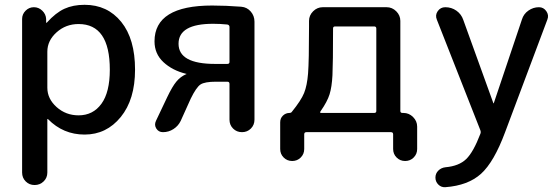

<svg xmlns="http://www.w3.org/2000/svg" viewBox="-20 -550 2330 799"><path d="M177 -335V-185Q177 -139 215.5 -104.5Q254 -70 307 -70Q367 -70 402 -118Q437 -166 437 -260Q437 -450 307 -450Q254 -450 215.5 -415.5Q177 -381 177 -335ZM72 168V-471Q72 -491 86.5 -505.5Q101 -520 121 -520Q141 -520 156 -505.5Q171 -491 172 -471V-456Q172 -455 173 -455Q174 -455 175 -456Q212 -497 248 -513.5Q284 -530 332 -530Q427 -530 484.5 -459Q542 -388 542 -260Q542 -136 482.5 -63Q423 10 332 10Q243 10 180 -54Q179 -55 178 -55Q177 -55 177 -54V168Q177 190 161.5 205Q146 220 124 220Q102 220 87 205Q72 190 72 168Z M867 -451Q723 -451 723 -368Q723 -284 875 -284H926Q935 -284 935 -292V-438Q935 -446 926 -448Q896 -451 867 -451ZM754 -243Q697 -257 660 -291.5Q623 -326 623 -378Q623 -527 863 -527Q919 -527 984 -522Q1008 -520 1023.5 -502Q1039 -484 1039 -460V-52Q1039 -30 1024 -15Q1009 0 987 0Q965 0 950 -15Q935 -30 935 -52V-201Q935 -210 926 -210H879Q832 -210 814.5 -198.5Q797 -187 774 -140L732 -47Q722 -26 702 -13Q682 0 658 0Q640 0 630.5 -15Q621 -30 629 -47L676 -146Q697 -190 714 -210.5Q731 -231 754 -241Q756 -241 756 -242Q756 -243 754 -243Z M1314 -87Q1309 -80 1317 -80H1537Q1546 -80 1546 -88V-431Q1546 -440 1537 -440H1375Q1366 -440 1366 -432Q1366 -286 1363.5 -237Q1361 -188 1351.5 -157.5Q1342 -127 1314 -87ZM1146 70V-41Q1146 -58 1157.5 -69Q1169 -80 1185 -80Q1191 -80 1194 -84Q1233 -132 1245.5 -163Q1258 -194 1262 -244.5Q1266 -295 1266 -440V-463Q1266 -486 1283 -503Q1300 -520 1323 -520H1589Q1612 -520 1629 -503Q1646 -486 1646 -463V-88Q1646 -80 1655 -80H1659Q1682 -80 1699 -63Q1716 -46 1716 -23V70Q1716 91 1701.5 105.5Q1687 120 1666 120Q1645 120 1630.5 105.5Q1616 91 1616 70V9Q1616 0 1607 0H1255Q1246 0 1246 9V70Q1246 91 1231.5 105.5Q1217 120 1196 120Q1175 120 1160.5 105.5Q1146 91 1146 70Z M1834 146Q1890 141 1920 112Q1950 83 1979 7Q1982 0 1979 -8L1798 -468Q1790 -487 1801.5 -503.5Q1813 -520 1833 -520Q1859 -520 1879.5 -505.5Q1900 -491 1908 -467L2033 -121Q2033 -120 2034 -120Q2035 -120 2035 -121L2152 -469Q2159 -492 2179 -506Q2199 -520 2223 -520Q2242 -520 2253.5 -503.5Q2265 -487 2258 -469L2082 0Q2036 124 1982 173Q1928 222 1833 229Q1816 230 1804 218Q1792 206 1792 189Q1792 172 1804 160Q1816 148 1834 146Z"/></svg>

Font: Rounded Mplus 1c Medium
Style: Regular
Weight: 500
Version: Version 1.059.20150529